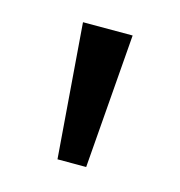

<svg xmlns="http://www.w3.org/2000/svg" viewBox="-54 -763 333 356"><g transform="rotate(15 112.5 -585.0)"><path d="M160.2 -713.9 140.1 -456.1H85L64.9 -713.9Z"/></g></svg>

Font: Defago Noto Sans
Style: Regular
Weight: 400
Designer: John M. Durdin
Foundry: Lao IT Dev Co., Ltd.
Version: Version 1.000 2007 initial release